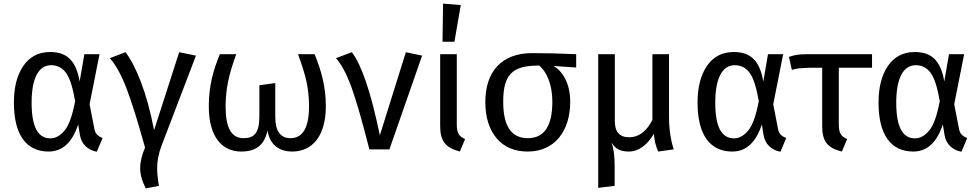

<svg xmlns="http://www.w3.org/2000/svg" viewBox="-20 -827 5420 1063"><path d="M258 -539C193 -539 144 -513 109 -462C74 -411 57 -343 57 -259C57 -80 126 12 249 12C326 12 380 -38 413 -138L422 -82C430 -27 469 5 516 13L548 -63C519 -74 507 -88 502 -116L476 -250L531 -527H447L421 -376C401 -493 349 -539 258 -539ZM263 -466C297 -466 325 -452 346 -423C367 -394 383 -342 396 -267C381 -188 362 -134 338 -105C314 -76 288 -61 259 -61C190 -61 155 -124 155 -259C155 -394 194 -466 263 -466Z M588 -505C621 -468 652 -412 681 -336C710 -260 744 -151 783 -10C765 32 756 70 756 103C756 138 766 175 787 216L860 202C853 162 850 130 850 105C850 64 858 22 875 -22L1065 -519L972 -538L833 -106C794 -314 731 -465 675 -538Z M1630 -527C1651 -470 1667 -419 1677 -375C1686 -331 1691 -286 1691 -240C1691 -121 1657 -62 1588 -62C1532 -62 1504 -102 1504 -181V-367L1416 -355V-181C1416 -89 1385 -62 1329 -62C1262 -62 1229 -117 1229 -238C1229 -286 1234 -332 1243 -376C1252 -420 1267 -470 1288 -527H1197C1160 -436 1136 -350 1136 -239C1136 -68 1210 12 1315 12C1398 12 1444 -24 1461 -105C1473 -28 1523 12 1598 12C1707 12 1784 -71 1784 -239C1784 -348 1759 -435 1722 -527Z M1840 -505C1872 -469 1901 -413 1928 -338C1955 -262 1987 -149 2025 0H2136L2317 -519L2227 -538L2083 -78C2034 -315 1982 -468 1928 -538Z M2430 -596H2496L2531 -799L2433 -807ZM2509 -527H2417V-130C2417 -46 2446 -9 2526 12L2555 -57C2520 -73 2509 -90 2509 -141Z M3170 -527C3079 -531 2998 -533 2927 -533C2755 -533 2667 -428 2667 -263C2667 -178 2688 -111 2729 -62C2770 -13 2828 12 2902 12C3049 12 3137 -99 3137 -264C3137 -359 3099 -431 3044 -462L3170 -453ZM2902 -62C2811 -62 2766 -129 2766 -263C2766 -410 2812 -464 2961 -464H2966C3007 -429 3038 -359 3038 -264C3038 -129 2993 -62 2902 -62Z M3684 -527H3592V-163C3559 -99 3516 -67 3463 -67C3410 -67 3384 -97 3384 -156V-527H3292V213L3383 202V96C3383 35 3378 -1 3366 -38C3387 -2 3415 12 3462 12C3519 12 3568 -30 3600 -86V-85C3605 -42 3609 -23 3624 12L3710 0C3693 -53 3684 -113 3684 -180Z M4043 -539C3978 -539 3929 -513 3894 -462C3859 -411 3842 -343 3842 -259C3842 -80 3911 12 4034 12C4111 12 4165 -38 4198 -138L4207 -82C4215 -27 4254 5 4301 13L4333 -63C4304 -74 4292 -88 4287 -116L4261 -250L4316 -527H4232L4206 -376C4186 -493 4134 -539 4043 -539ZM4048 -466C4082 -466 4110 -452 4131 -423C4152 -394 4168 -342 4181 -267C4166 -188 4147 -134 4123 -105C4099 -76 4073 -61 4044 -61C3975 -61 3940 -124 3940 -259C3940 -394 3979 -466 4048 -466Z M4808 -452V-527H4455C4404 -527 4383 -524 4348 -512L4364 -440C4381 -445 4395 -448 4407 -449C4418 -450 4437 -451 4463 -452H4532V-129C4532 -45 4560 -8 4641 12L4670 -57C4635 -73 4624 -90 4624 -141V-452Z M5045 -539C4980 -539 4931 -513 4896 -462C4861 -411 4844 -343 4844 -259C4844 -80 4913 12 5036 12C5113 12 5167 -38 5200 -138L5209 -82C5217 -27 5256 5 5303 13L5335 -63C5306 -74 5294 -88 5289 -116L5263 -250L5318 -527H5234L5208 -376C5188 -493 5136 -539 5045 -539ZM5050 -466C5084 -466 5112 -452 5133 -423C5154 -394 5170 -342 5183 -267C5168 -188 5149 -134 5125 -105C5101 -76 5075 -61 5046 -61C4977 -61 4942 -124 4942 -259C4942 -394 4981 -466 5050 -466Z"/></svg>

Font: Fira Sans
Style: Regular
Weight: 400
Designer: Carrois Corporate & Edenspiekermann AG
Foundry: Carrois Corporate GbR & Edenspiekermann AG
Version: Version 4.203